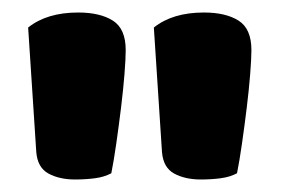

<svg xmlns="http://www.w3.org/2000/svg" viewBox="-20 -681 450 307"><path d="M158 -404Q147 -398 132 -396Q117 -394 100 -394Q75 -394 57.5 -403.5Q40 -413 38 -438L25 -637Q55 -661 105 -661Q140 -661 160.5 -648Q181 -635 181 -601Q181 -587 179 -562Q177 -537 173.5 -508.5Q170 -480 166 -452Q162 -424 158 -404ZM359 -404Q348 -398 333 -396Q318 -394 301 -394Q276 -394 258.5 -403.5Q241 -413 239 -438L226 -637Q256 -661 306 -661Q341 -661 361.5 -648Q382 -635 382 -601Q382 -587 380 -562Q378 -537 374.5 -508.5Q371 -480 367 -452Q363 -424 359 -404Z"/></svg>

Font: Baloo Da
Style: Regular
Weight: 400
Designer: Noopur Datye and Ek Type
Foundry: Ek Type
Version: Version 1.443;PS 1.000;hotconv 16.6.51;makeotf.lib2.5.65220;